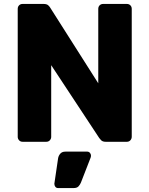

<svg xmlns="http://www.w3.org/2000/svg" viewBox="-20 -720 759 975"><path d="M95 0Q84 0 77 -7.5Q70 -15 70 -25V-675Q70 -686 77 -693Q84 -700 95 -700H201Q218 -700 225.5 -692.5Q233 -685 235 -681L479 -297V-675Q479 -686 486 -693Q493 -700 504 -700H624Q635 -700 642 -693Q649 -686 649 -675V-26Q649 -15 642 -7.5Q635 0 624 0H517Q501 0 493.5 -8Q486 -16 484 -19L240 -389V-25Q240 -15 233 -7.5Q226 0 215 0ZM275 235Q266 235 261 228.5Q256 222 256 213L275 84Q277 71 286 60.5Q295 50 312 50H423Q431 50 436.5 56Q442 62 442 70Q442 76 440 81L391 207Q387 217 379 226Q371 235 354 235Z"/></svg>

Font: DVN-Rubik
Style: Bold
Weight: 700
Designer: Hubert and Fischer
Foundry: Hubert & Fischer
Version: Version 2.102